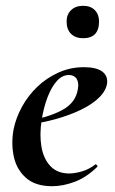

<svg xmlns="http://www.w3.org/2000/svg" viewBox="-20 -631 397 663"><path d="M160 12Q102 12 69.5 -17Q37 -46 27.5 -91Q18 -136 27 -185Q35 -224 56 -262.5Q77 -301 109 -331.5Q141 -362 182 -380.5Q223 -399 270 -399Q311 -399 331.5 -385Q352 -371 350 -345Q347 -319 323 -295Q299 -271 259.5 -252Q220 -233 171.5 -219.5Q123 -206 73 -201L75 -214Q146 -225 194 -250.5Q242 -276 249 -324Q253 -346 244.5 -359Q236 -372 218 -372Q195 -372 176.5 -351.5Q158 -331 144.5 -296Q131 -261 124 -218Q116 -167 123 -125Q130 -83 154 -57.5Q178 -32 219 -32Q238 -32 262.5 -39Q287 -46 309 -63Q311 -65 314.5 -61Q318 -57 316 -55Q278 -18 237.5 -3Q197 12 160 12ZM267 -499Q241 -499 225.5 -514Q210 -529 210 -557Q210 -581 225.5 -596Q241 -611 267 -611Q293 -611 307.5 -596Q322 -581 322 -557Q322 -499 267 -499Z"/></svg>

Font: Cormorant Light
Style: Italic
Weight: 300
Italic angle: -10°
Designer: Christian Thalmann (Catharsis Fonts)
Foundry: Catharsis Fonts
Version: Version 4.000